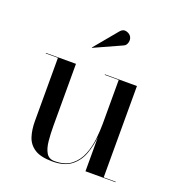

<svg xmlns="http://www.w3.org/2000/svg" viewBox="-127 -790 834 904"><g transform="rotate(20 290.0 -338.0)"><path d="M364.5 -618.5 227.5 -556.5 226.5 -558 322 -673Q336 -690 353.5 -685Q371 -680 378 -667.5Q385 -655 381 -639.5Q377 -624 364.5 -618.5ZM488 -2.5H548V0H397.5V-171Q393 -127.5 378.2 -86Q363.5 -44.5 329.5 -17.2Q295.5 10 234.5 10Q176 10 145.5 -9.8Q115 -29.5 104 -63.5Q93 -97.5 93 -141V-457.5H32V-460H182.5V-152Q182.5 -110 186 -74.2Q189.5 -38.5 202.5 -16.8Q215.5 5 243.5 5Q296.5 5 327.5 -19.8Q358.5 -44.5 373.5 -82.5Q388.5 -120.5 393 -162Q397.5 -203.5 397.5 -237V-457.5H327.5V-460H488Z"/></g></svg>

Font: Bodoni* 72pt
Style: Regular
Weight: 400
Version: Version 2.3